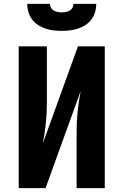

<svg xmlns="http://www.w3.org/2000/svg" viewBox="-20 -975 640 995"><path d="M77 0V-735H223V-441Q223 -388 217.5 -336Q212 -284 202 -232L384 -735H523V0H377V-294Q377 -347 382.5 -399Q388 -451 398 -503L216 0ZM300 -815Q279 -815 257.5 -817.5Q236 -820 215.5 -827Q195 -834 177 -845.5Q159 -857 146 -874.5Q133 -892 127 -913Q121 -934 121 -955H239Q239 -944 244.5 -934.5Q250 -925 259 -920Q268 -915 278.5 -913Q289 -911 300 -911Q311 -911 321.5 -913Q332 -915 341 -920Q350 -925 355.5 -934.5Q361 -944 361 -955H479Q479 -934 473 -913Q467 -892 454 -874.5Q441 -857 423 -845.5Q405 -834 384.5 -827Q364 -820 342.5 -817.5Q321 -815 300 -815Z"/></svg>

Font: Iosevka Curly Heavy Extended
Style: Regular
Weight: 900
Width: 7
Monospace: yes
Designer: Belleve Invis
Foundry: Belleve Invis
Version: Version 11.1.0; ttfautohint (v1.8.3)